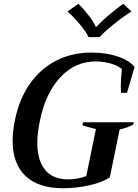

<svg xmlns="http://www.w3.org/2000/svg" viewBox="-20 -989 734 1019"><path d="M338 -928 396 -969Q422 -944 449.5 -908.5Q477 -873 488 -847H492Q515 -873 557 -908.5Q599 -944 634 -969L678 -928Q641 -906 587 -863Q533 -820 509 -792H450Q438 -819 401.5 -862.5Q365 -906 338 -928ZM47 -241Q47 -292 59 -350Q81 -461 137 -542Q193 -623 277 -666.5Q361 -710 465 -710Q543 -710 604 -689.5Q665 -669 694 -634L654 -496H623Q621 -518 621 -534Q621 -566 627 -622Q607 -641 567 -652Q527 -663 488 -663Q378 -663 299.5 -578Q221 -493 192 -350Q178 -283 178 -231Q178 -139 219 -88Q260 -37 343 -37Q363 -37 390.5 -41.5Q418 -46 438 -55L489 -304Q437 -317 417 -324L421 -340H690L687 -328Q674 -320 653 -312.5Q632 -305 615 -302L563 -48Q523 -21 453.5 -5.5Q384 10 315 10Q183 10 115 -55.5Q47 -121 47 -241Z"/></svg>

Font: Trirong SemiBold
Style: Italic
Weight: 600
Italic angle: -12°
Designer: Katatrad Team
Foundry: CadsonDemak
Version: Version 1.001